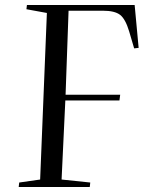

<svg xmlns="http://www.w3.org/2000/svg" viewBox="-20 -750 605 770"><path d="M57 -18 141 -30 168 -698 86 -713 88 -730H520L536 -558L518 -556L498 -624Q483 -674 461.5 -690.5Q440 -707 393 -707H255L243 -370H462L459 -347H242L227 -30L342 -18L340 0H55Z"/></svg>

Font: Literata 72pt
Style: Italic
Weight: 400
Italic angle: -2°
Designer: Latin by Veronika Burian and Jose Scaglione. Greek by Irene Vlachou. Cyrillic by Vera Evstafieva
Foundry: TypeTogether
Version: Version 3.002